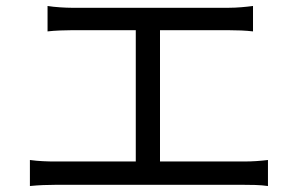

<svg xmlns="http://www.w3.org/2000/svg" viewBox="-20 -660 996 642"><path d="M164 -42H796C815 -42 850 -42 876 -38V-125C851 -122 825 -120 796 -120H515V-559H745C771 -559 802 -558 826 -555V-640C803 -637 773 -634 745 -634H219C200 -634 163 -636 139 -640V-555C163 -558 201 -559 219 -559H434V-120H164C139 -120 109 -121 80 -125V-38C110 -41 139 -42 164 -42Z"/></svg>

Font: Kinto Sans
Style: Regular
Weight: 400
Designer: Authors: Ryoko NISHIZUKA  (kana & ideographs); Paul D. Hunt (Latin, Greek & Cyrillic); Wenlong ZHANG  (bopomofo); Sandol
Foundry: Adobe Systems Incorporated, ookami Inc.
Version: Version 0.001